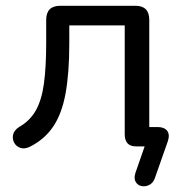

<svg xmlns="http://www.w3.org/2000/svg" viewBox="-20 -507 642 665"><path d="M516 111Q510 127 497 133.5Q484 140 470.5 137.5Q457 135 450 123Q443 111 449 92L481 0H451Q412 0 412 -42V-419H220V-357Q220 -254 207 -183Q194 -112 163.5 -67.5Q133 -23 82 2Q64 10 50 5Q36 0 29 -13Q22 -26 25.5 -41Q29 -56 46 -67Q83 -88 103.5 -123.5Q124 -159 132 -216.5Q140 -274 140 -359V-438Q140 -487 189 -487H449Q497 -487 497 -438V-67H526Q549 -67 559 -54Q569 -41 561 -17Z"/></svg>

Font: Chiron GoRound TC N
Style: Regular
Weight: 350
Designer: Ryoko NISHIZUKA 西塚涼子 (kana, bopomofo & ideographs); Paul D. Hunt (Latin, Greek & Cyrillic); Sandoll Communications 산돌커뮤니
Foundry: Adobe
Version: Version 1.000;hotconv 1.1.1;makeotfexe 2.6.0